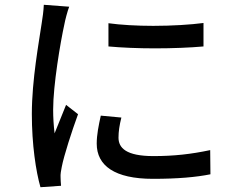

<svg xmlns="http://www.w3.org/2000/svg" viewBox="-20 -751 996 802"><path d="M433 -654V-557C487 -552 557 -549 627 -549C701 -549 775 -552 830 -557V-655C777 -648 699 -643 620 -643C552 -643 483 -647 433 -654ZM401 -268C392 -227 384 -188 384 -151C384 -59 459 -4 619 -4C722 -4 800 -11 859 -23L858 -124C778 -107 706 -99 621 -99C507 -99 475 -133 475 -176C475 -202 479 -228 487 -260ZM163 -731C162 -706 158 -677 154 -653C143 -577 113 -417 113 -275C113 -147 130 -35 149 31L235 25C234 13 233 -1 233 -11C232 -21 235 -41 238 -54C247 -101 280 -203 306 -274L256 -313C242 -278 223 -232 208 -194C204 -228 202 -260 202 -293C202 -395 232 -573 249 -650C252 -667 262 -705 269 -723Z"/></svg>

Font: Kinto Sans Med
Style: Regular
Weight: 500
Designer: Authors: Ryoko NISHIZUKA  (kana & ideographs); Paul D. Hunt (Latin, Greek & Cyrillic); Wenlong ZHANG  (bopomofo); Sandol
Foundry: Adobe Systems Incorporated, ookami Inc.
Version: Version 0.001